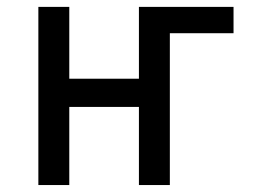

<svg xmlns="http://www.w3.org/2000/svg" viewBox="-20 -532 737 552"><path d="M468.3 -226.6H382.8V-512.2H651.4V-436.5H468.3ZM468.3 0H379.4V-224.6H179.2V0H90.3V-512.2H179.2V-305.7H379.4V-512.2H468.3Z"/></svg>

Font: Cadman
Style: Regular
Weight: 400
Designer: Paul James MIller
Foundry: High-Logic / Made with FontCreator
Version: Version 2.114;March 28, 2021;FontCreator 13.0.0.2683 64-bit